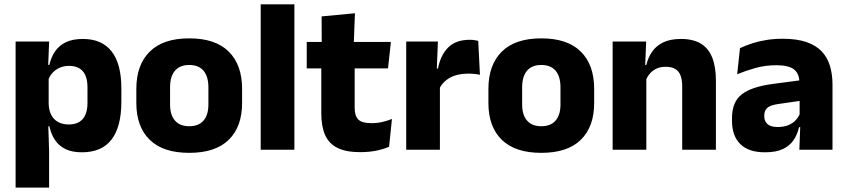

<svg xmlns="http://www.w3.org/2000/svg" viewBox="-20 -680 3845 872"><path d="M351.7 11.7Q307.5 11.7 277.5 -2.9Q247.4 -17.5 229.7 -44.2Q211.9 -70.8 204.3 -106.4H164.8L201 -209.4Q201.8 -179.2 212.8 -158Q223.7 -136.9 244 -125.8Q264.2 -114.7 292.2 -114.7Q334 -114.7 355.7 -139.5Q377.3 -164.2 377.3 -213.1V-283.2Q377.3 -332.2 356.1 -356.5Q334.9 -380.8 292.9 -380.8Q269.3 -380.8 250.1 -372Q230.9 -363.2 217.7 -348.2Q204.4 -333.3 198.5 -314.5L163.3 -385H204Q211.4 -418.1 228.9 -444.9Q246.4 -471.7 277.4 -487.4Q308.4 -503.1 356.7 -503.1Q442.5 -503.1 486.8 -446.7Q531.2 -390.3 531.2 -278.2V-218.1Q531.2 -104.7 486.8 -46.5Q442.3 11.7 351.7 11.7ZM203 172H50.9V-491.4H203.2L197.8 -358.8L201 -341.7V-152.7L198.8 -126.4L203 5.2Z M839.4 14.2Q720.7 14.2 659.9 -45.2Q599.2 -104.6 599.2 -211.9V-276.5Q599.2 -385.4 660.1 -445.6Q721 -505.8 839.4 -505.8Q958.2 -505.8 1018.9 -445.6Q1079.5 -385.4 1079.5 -276.5V-211.9Q1079.5 -104.6 1019 -45.2Q958.6 14.2 839.4 14.2ZM839.4 -106.7Q882.2 -106.7 904.3 -132.3Q926.5 -157.9 926.5 -205.5V-283.2Q926.5 -332.8 904.3 -358.9Q882.2 -384.9 839.4 -384.9Q797 -384.9 774.7 -358.9Q752.4 -332.8 752.4 -283.2V-205.5Q752.4 -157.9 774.7 -132.3Q797 -106.7 839.4 -106.7Z M1317 0H1164V-660.3H1317Z M1616 11Q1550.5 11 1511.7 -8.8Q1472.9 -28.6 1456 -68Q1439.2 -107.4 1439.2 -165.5V-440.1H1590.8V-189.9Q1590.8 -153.9 1607.2 -137.3Q1623.5 -120.6 1667.8 -120.6Q1692.6 -120.6 1716.5 -126.1Q1740.4 -131.6 1760.1 -139.8L1747.1 -13.6Q1721.7 -2.3 1688.4 4.4Q1655.2 11 1616 11ZM1742.2 -369.5H1373.1V-489.6H1755.3ZM1586.6 -478.7H1441.2L1440.7 -605.5L1592 -619.8Z M1974.9 -276 1933 -368.9H1969.2Q1980.9 -430 2015.7 -464.6Q2050.4 -499.3 2113.8 -499.3Q2124.9 -499.3 2134.2 -497.9Q2143.6 -496.5 2152 -494.6L2159.7 -340.2Q2149.1 -342.8 2135 -344.2Q2120.9 -345.6 2106.5 -345.6Q2057.5 -345.6 2024.1 -327.3Q1990.7 -309 1974.9 -276ZM1977.9 0H1824.9V-491.4H1968.8L1962.5 -334.7L1977.9 -332.5Z M2438.4 14.2Q2319.7 14.2 2258.9 -45.2Q2198.2 -104.6 2198.2 -211.9V-276.5Q2198.2 -385.4 2259.1 -445.6Q2320 -505.8 2438.4 -505.8Q2557.2 -505.8 2617.9 -445.6Q2678.5 -385.4 2678.5 -276.5V-211.9Q2678.5 -104.6 2618 -45.2Q2557.6 14.2 2438.4 14.2ZM2438.4 -106.7Q2481.2 -106.7 2503.3 -132.3Q2525.5 -157.9 2525.5 -205.5V-283.2Q2525.5 -332.8 2503.3 -358.9Q2481.2 -384.9 2438.4 -384.9Q2396 -384.9 2373.7 -358.9Q2351.4 -332.8 2351.4 -283.2V-205.5Q2351.4 -157.9 2373.7 -132.3Q2396 -106.7 2438.4 -106.7Z M3231.4 0H3078.3V-288.8Q3078.3 -315.9 3071.4 -335.6Q3064.4 -355.4 3047.9 -366Q3031.4 -376.7 3003 -376.7Q2979.4 -376.7 2961.4 -368.2Q2943.4 -359.8 2931.3 -345.6Q2919.2 -331.4 2912.9 -313.5L2889.3 -385H2915.5Q2923.3 -418.5 2941.6 -445.1Q2959.9 -471.7 2991.8 -487.4Q3023.8 -503.1 3072.9 -503.1Q3127.9 -503.1 3162.9 -481.9Q3197.9 -460.7 3214.6 -418.7Q3231.4 -376.6 3231.4 -313.3ZM2915.4 0H2762.4V-491.4H2914.7L2909.6 -368.6L2915.4 -354.2Z M3760.9 0H3610.4L3615.1 -123L3611.6 -130.7V-284L3610.7 -303.9Q3610.7 -345.1 3586.5 -364.5Q3562.3 -383.8 3505.8 -383.8Q3456.3 -383.8 3411.8 -371.4Q3367.3 -359 3328 -342.8L3340.8 -461.4Q3364.3 -472.5 3393.7 -482.3Q3423.2 -492.1 3458.6 -498Q3493.9 -504 3534.4 -504Q3599 -504 3642.6 -489Q3686.1 -474 3712 -446.4Q3738 -418.8 3749.4 -380.6Q3760.9 -342.5 3760.9 -296.4ZM3454 11.7Q3380.4 11.7 3342.5 -25.4Q3304.5 -62.6 3304.5 -131V-144.3Q3304.5 -217.1 3349.1 -251.7Q3393.8 -286.3 3491.3 -299L3623.3 -316.5L3632.3 -224.6L3515.3 -207.7Q3479.8 -202.8 3465.5 -190.8Q3451.1 -178.8 3451.1 -155.4V-151.8Q3451.1 -129.5 3465.6 -116.4Q3480.1 -103.2 3512.1 -103.2Q3540 -103.2 3560.1 -111.5Q3580.3 -119.8 3593.4 -133.8Q3606.6 -147.7 3613.1 -164.4L3634.6 -102.7H3609.3Q3601.6 -70.3 3584.7 -44.5Q3567.8 -18.6 3536.4 -3.5Q3505.1 11.7 3454 11.7Z"/></svg>

Font: Anek Malayalam Medium
Style: Regular
Weight: 500
Designer: Maithili Shingre (Malayalam) & Yesha Goshar (Latin)
Foundry: Ek Type
Version: Version 1.003